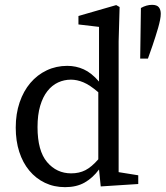

<svg xmlns="http://www.w3.org/2000/svg" viewBox="-20 -760 684 793"><path d="M135 -235Q135 -137 174.5 -90.5Q214 -44 274 -44Q307 -44 332.5 -57Q358 -70 386 -102V-379Q351 -409 324.5 -420Q298 -431 273 -431Q245 -431 220 -419.5Q195 -408 176 -384Q157 -360 146 -323Q135 -286 135 -235ZM396 10 389 -60Q363 -25 329.5 -6Q296 13 249 13Q203 13 165.5 -5Q128 -23 101 -55.5Q74 -88 59.5 -133Q45 -178 45 -233Q45 -290 61 -337Q77 -384 105.5 -417.5Q134 -451 173 -469.5Q212 -488 258 -488Q294 -488 326 -473.5Q358 -459 389 -423V-649L304 -659V-694L460 -739L474 -731L470 -589V-49L551 -36V0ZM608 -740Q628 -740 636 -730Q644 -720 644 -703Q644 -692 641 -677Q638 -662 633 -644.5Q628 -627 622 -608.5Q616 -590 610 -572L591 -518H559L562 -727Q585 -740 608 -740Z"/></svg>

Font: Source Serif Pro
Style: Regular
Weight: 400
Designer: Frank Grießhammer
Foundry: Adobe Systems Incorporated
Version: Version 2.000;PS 1.000;hotconv 16.6.51;makeotf.lib2.5.65220